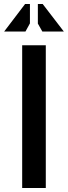

<svg xmlns="http://www.w3.org/2000/svg" viewBox="-20 -948 342 968"><path d="M210.9 0H91.8V-719.7H210.9ZM106.4 -927.7H130.9V-830.1L108.4 -789.1H1ZM193.4 -789.1 170.9 -829.1V-927.7H195.3L301.8 -789.1Z"/></svg>

Font: Allerta Stencil
Style: Regular
Weight: 400
Designer: Matt McInerney
Foundry: Matt McInerney
Version: Version 1.02